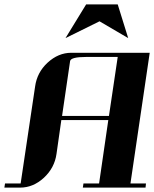

<svg xmlns="http://www.w3.org/2000/svg" viewBox="-20 -856 703 876"><path d="M0 0 2.9 -19H74.2L140.1 -460.9Q148.9 -525.4 196.8 -569.8Q246.1 -615.2 305.2 -615.2H663.1L575.2 -19H646L644 0H357.9L360.8 -19H432.1L474.1 -308.1H259.8L237.8 -153.8Q229 -90.3 180.2 -44.9Q131.3 0 71.8 0ZM263.2 -327.1H477.1L517.1 -596.2H374Q302.7 -596.2 299.8 -577.1ZM278.8 -682.1 373 -835.9H517.1L564.9 -682.1L434.1 -758.8Z"/></svg>

Font: Hjet
Style: Italic
Weight: 400
Designer: T. Christopher White
Version: Version 1.2